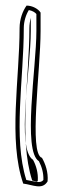

<svg xmlns="http://www.w3.org/2000/svg" viewBox="-20 -642 225 686"><path d="M50 -542C50 -359 9 -142 63 14C97 18 131 38 150 6C153 -27 142 -57 130 -78C82 -92 125 -391 125 -531V-597C117 -610 96 -622 75 -622C61 -603 50 -573 50 -542ZM65 -542C65 -566 73 -590 83 -606C95 -604 105 -598 110 -592V-531C110 -401 60 -103 119 -66C129 -47 136 -24 135 1C125 14 108 7 74 1C26 -150 65 -360 65 -542ZM85 -542C85 -361 46 -150 95 3C101 4 107 6 112 7C113 6 114 6 115 4C117 -24 109 -51 98 -71C37 -110 90 -395 90 -531V-578C87 -567 85 -554 85 -542Z"/></svg>

Font: Snowfall
Style: Eco
Weight: 400
Designer: Jasper
Foundry: Cannot Into Space Fonts
Version: Version 0.9